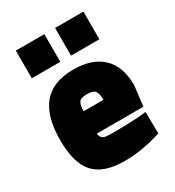

<svg xmlns="http://www.w3.org/2000/svg" viewBox="-181 -844 875 962"><g transform="rotate(-30 256.5 -363.0)"><path d="M28 0ZM28 -239Q28 -376 85.5 -444.5Q143 -513 261 -513Q370 -513 428.5 -457Q487 -401 487 -293L473 -176H203Q206 -158 214.5 -150Q223 -142 238 -140.5Q253 -139 289 -139Q325 -139 374.5 -141Q424 -143 442 -145L469 -148L471 -23Q360 13 257 13Q137 13 82.5 -46Q28 -105 28 -239ZM317 -306Q317 -345 305 -358.5Q293 -372 259 -372Q225 -372 214 -358.5Q203 -345 202 -306ZM60 -739H225V-579H60ZM287 -739H451V-579H287Z"/></g></svg>

Font: Cairo Black
Style: Regular
Weight: 900
Designer: Mohamed Gaber, the designers of Titillium
Foundry: Kief Type Foundry
Version: Version 2.009; ttfautohint (v1.5.33-1714) -l 8 -r 50 -G 200 